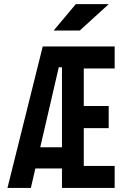

<svg xmlns="http://www.w3.org/2000/svg" viewBox="-20 -921 626 941"><path d="M16.6 0H131.3L153.3 -95.2H283.7V0H542V-107.9H390.6V-293H512.7V-401.4H390.6V-585.4H542V-693.4H189.5ZM177.2 -199.2 268.1 -591.3H283.7V-199.2ZM243.2 -771.5H371.1L513.2 -900.9H351.6Z"/></svg>

Font: Cascadia Code NF SemiBold
Style: Regular
Weight: 600
Monospace: yes
Designer: Aaron Bell
Foundry: Saja Typeworks
Version: Version 2404.023